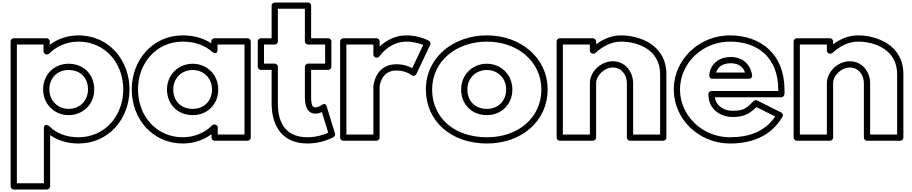

<svg xmlns="http://www.w3.org/2000/svg" viewBox="-20 -1101 7297 1536"><path d="M966 -386C966 -172.7 817.7 -3 608 -3C509.5 -3 431.6 -34.7 373.5 -91.8C373.5 -91.8 331 -123.6 331 -74V365H115V-745H328V-690C328 -674.9 342.3 -665 353 -665H356C362.9 -665 370 -668.5 374 -672.6C426.3 -726.8 510 -768 608 -768C817.8 -768 966 -599.3 966 -386ZM1016 -386C1016 -622.7 848.2 -818 608 -818C517.8 -818 438.4 -788 378 -742.6V-770C378 -780.7 368.1 -795 353 -795H90C79.3 -795 65 -785.1 65 -770V390C65 400.7 74.9 415 90 415H356C366.7 415 381 405.1 381 390V-20.5C443.1 23.4 519.8 47 608 47C848.3 47 1016 -149.3 1016 -386ZM734 -386C734 -503.9 650.3 -591 529 -591C411.6 -591 325 -504.2 325 -386C325 -266.3 416.7 -180 529 -180C643.2 -180 734 -266.4 734 -386ZM684 -386C684 -293.6 616.8 -230 529 -230C443.3 -230 375 -293.7 375 -386C375 -477.8 438.4 -541 529 -541C623.7 -541 684 -478.1 684 -386Z M1084 -385C1084 -598.3 1232.3 -768 1442 -768C1540.9 -768 1620.3 -737.8 1678.2 -685.5C1678.2 -685.5 1720 -654.5 1720 -704V-745H1936V-25H1722V-80C1722 -95.1 1707.7 -105 1697 -105H1694C1687.1 -105 1680 -101.5 1676 -97.4C1623.8 -43.3 1540.2 -3 1442 -3C1232.2 -3 1084 -171.7 1084 -385ZM1034 -385C1034 -148.3 1201.8 47 1442 47C1532 47 1611.4 17.7 1672 -27.5V0C1672 10.7 1681.9 25 1697 25H1961C1971.7 25 1986 15.1 1986 0V-770C1986 -780.7 1976.1 -795 1961 -795H1695C1684.3 -795 1670 -785.1 1670 -770V-754.9C1607.8 -795.6 1530.3 -818 1442 -818C1201.7 -818 1034 -621.7 1034 -385ZM1316 -385C1316 -266.9 1400.8 -180 1522 -180C1639.4 -180 1726 -266.8 1726 -385C1726 -504.7 1634.3 -591 1522 -591C1407.9 -591 1316 -504.8 1316 -385ZM1366 -385C1366 -477.2 1434.1 -541 1522 -541C1607.7 -541 1676 -477.3 1676 -385C1676 -293.2 1612.6 -230 1522 -230C1427.2 -230 1366 -293.1 1366 -385Z M2203 -770V-1031H2419V-770C2419 -754.9 2433.3 -745 2444 -745H2581V-592H2444C2428.9 -592 2419 -577.7 2419 -567V-323C2419 -250.5 2439.8 -192 2504 -192C2524.1 -192 2542.7 -198.5 2555.2 -204L2605.8 -39.1C2575.5 -25.5 2513.9 -3 2441 -3C2247.9 -3 2203 -140.9 2203 -272V-567C2203 -582.1 2188.7 -592 2178 -592H2092V-745H2178C2193.1 -745 2203 -759.3 2203 -770ZM2153 -795H2067C2056.3 -795 2042 -785.1 2042 -770V-567C2042 -556.3 2051.9 -542 2067 -542H2153V-272C2153 -131.1 2210.1 47 2441 47C2557.7 47 2645.2 -2.5 2648.7 -4.4C2657.5 -9.9 2663.4 -21.8 2659.9 -33.3L2593.9 -248.3C2582.4 -285.6 2555.1 -261.1 2555.1 -261.1C2554.5 -260.6 2526.5 -242 2504 -242C2484.2 -242 2469 -251.5 2469 -323V-542H2606C2616.7 -542 2631 -551.9 2631 -567V-770C2631 -780.7 2621.1 -795 2606 -795H2469V-1056C2469 -1066.7 2459.1 -1081 2444 -1081H2178C2167.3 -1081 2153 -1071.1 2153 -1056Z M3271.6 -500.1 3284.8 -494.2C3295.4 -492.8 3306 -498.6 3310.6 -508.3L3421.6 -742.3C3427 -753.7 3422.7 -768.2 3411.5 -774.7C3409.5 -775.8 3336.7 -818 3231 -818C3131 -818 3059.1 -768.1 3017 -728.1V-770C3017 -780.7 3007.1 -795 2992 -795H2726C2715.3 -795 2701 -785.1 2701 -770V0C2701 10.7 2710.9 25 2726 25H2992C3002.7 25 3017 15.1 3017 0V-406C3017 -422.2 3034.4 -537 3150 -537C3226.9 -537 3270 -501.5 3271.6 -500.1ZM2751 -25V-745H2967V-665C2967 -649.9 2981.3 -640 2992 -640H2995C3003.5 -640 3011.6 -645.1 3015.6 -650.9C3017.9 -654.3 3096 -768 3231 -768C3291.2 -768 3340.3 -751.8 3365.7 -741.2L3277.7 -555.7C3251.5 -570.1 3208.8 -587 3150 -587C2989.6 -587 2967 -429.8 2967 -406V-25Z M3437 -385C3437 -608.5 3626.3 -768 3876 -768C4120.5 -768 4311 -608.6 4311 -385C4311 -163.9 4131.3 -3 3876 -3C3608.6 -3 3437 -163.6 3437 -385ZM3387 -385C3387 -132.4 3587.4 47 3876 47C4152.7 47 4361 -132.1 4361 -385C4361 -641.4 4141.5 -818 3876 -818C3605.7 -818 3387 -641.5 3387 -385ZM3669 -385C3669 -266.9 3753.8 -180 3875 -180C3992.4 -180 4079 -266.8 4079 -385C4079 -504.7 3987.3 -591 3875 -591C3760.9 -591 3669 -504.8 3669 -385ZM3719 -385C3719 -477.2 3787.1 -541 3875 -541C3960.7 -541 4029 -477.3 4029 -385C4029 -293.2 3965.6 -230 3875 -230C3780.2 -230 3719 -293.1 3719 -385Z M4483 -25V-745H4699V-696C4699 -680.9 4713.3 -671 4724 -671H4727C4733.5 -671 4740.4 -674.3 4744.1 -677.7C4800.9 -730.8 4872.3 -768 4948 -768C5084.2 -768 5261 -702.2 5261 -508V-25H5045V-436C5045 -523.2 4984.7 -611 4882 -611C4788.7 -611 4699 -528.8 4699 -436V-25ZM4433 0C4433 10.7 4442.9 25 4458 25H4724C4734.7 25 4749 15.1 4749 0V-436C4749 -497.2 4815.3 -561 4882 -561C4951.3 -561 4995 -502.8 4995 -436V0C4995 10.7 5004.9 25 5020 25H5286C5296.7 25 5311 15.1 5311 0V-508C5311 -743.8 5093.8 -818 4948 -818C4873.7 -818 4806.1 -789.2 4749 -746.9V-770C4749 -780.7 4739.1 -795 4724 -795H4458C4447.3 -795 4433 -785.1 4433 -770Z M6206.2 -373H5672C5656.9 -373 5647 -358.7 5647 -348C5647 -211.4 5762.6 -165 5838 -165C5922.3 -165 5971.5 -184.2 6031.2 -244.4L6182 -169.1C6099.7 -49.2 5975.3 -3 5819 -3C5599 -3 5420 -175.7 5420 -385C5420 -595.3 5599 -768 5819 -768C6041.8 -768 6206 -640.9 6206 -384C6206 -380.6 6206.1 -375.5 6206.2 -373ZM6230 -323C6241 -323 6251.8 -331 6254.4 -342.6C6257.8 -358 6256 -374 6256 -384C6256 -669.1 6064.2 -818 5819 -818C5573 -818 5370 -624.7 5370 -385C5370 -146.3 5573 47 5819 47C5995.3 47 6147 -11.1 6239.5 -166.2C6248.2 -180.8 6240.6 -195.7 6229.2 -201.4L6037.2 -297.4C6027.9 -302 6015.4 -300.2 6007.8 -292.1C5945.3 -225.8 5919.5 -215 5838 -215C5782.5 -215 5711 -243.8 5698.8 -323ZM5679 -471H5972C5981.8 -471 6000.1 -476.8 5996.7 -499.7C5982.9 -592.7 5914.6 -645 5826 -645C5722.5 -645 5660 -580.6 5654.1 -497.8C5653.2 -485 5662.1 -471 5679 -471ZM5708.8 -521C5721.6 -563 5757.3 -595 5826 -595C5884.1 -595 5922.9 -570.1 5940.3 -521Z M6379 -25V-745H6595V-696C6595 -680.9 6609.3 -671 6620 -671H6623C6629.5 -671 6636.4 -674.3 6640.1 -677.7C6696.9 -730.8 6768.3 -768 6844 -768C6980.2 -768 7157 -702.2 7157 -508V-25H6941V-436C6941 -523.2 6880.7 -611 6778 -611C6684.7 -611 6595 -528.8 6595 -436V-25ZM6329 0C6329 10.7 6338.9 25 6354 25H6620C6630.7 25 6645 15.1 6645 0V-436C6645 -497.2 6711.3 -561 6778 -561C6847.3 -561 6891 -502.8 6891 -436V0C6891 10.7 6900.9 25 6916 25H7182C7192.7 25 7207 15.1 7207 0V-508C7207 -743.8 6989.8 -818 6844 -818C6769.7 -818 6702.1 -789.2 6645 -746.9V-770C6645 -780.7 6635.1 -795 6620 -795H6354C6343.3 -795 6329 -785.1 6329 -770Z"/></svg>

Font: Poland Can Into
Style: BigWritingsOLn
Weight: 700
Foundry: Cannot Into Space Fonts
Version: Version 0.92